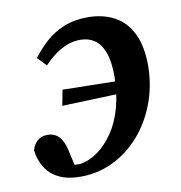

<svg xmlns="http://www.w3.org/2000/svg" viewBox="-65 -568 605 642"><g transform="rotate(-10 237.5 -247.5)"><path d="M159 13Q115 13 85.5 -1.5Q56 -16 40 -42Q24 -68 20 -101Q25 -119 38 -131.5Q51 -144 73 -144Q97 -144 112 -128Q127 -112 134 -79L149 -12H113V-32Q122 -31 129.5 -30.5Q137 -30 145.5 -29.5Q154 -29 164 -29Q196 -34 225 -55Q254 -76 277.5 -110.5Q301 -145 314 -192Q327 -239 328 -296Q328 -348 316.5 -379Q305 -410 284.5 -424Q264 -438 236 -438Q212 -438 190.5 -429.5Q169 -421 150 -407Q131 -393 112 -373L83 -403Q104 -431 130.5 -455Q157 -479 192.5 -493.5Q228 -508 273 -508Q325 -508 364 -487Q403 -466 424 -422.5Q445 -379 445 -312Q444 -244 421.5 -185Q399 -126 360 -81.5Q321 -37 269.5 -12Q218 13 159 13ZM139 -231 149 -284 366 -280 362 -239Z"/></g></svg>

Font: Source Serif 4 SemiBold
Style: Italic
Weight: 600
Italic angle: -12°
Designer: Frank Grießhammer
Foundry: Adobe Systems Incorporated
Version: Version 4.004;hotconv 1.0.116;makeotfexe 2.5.65601